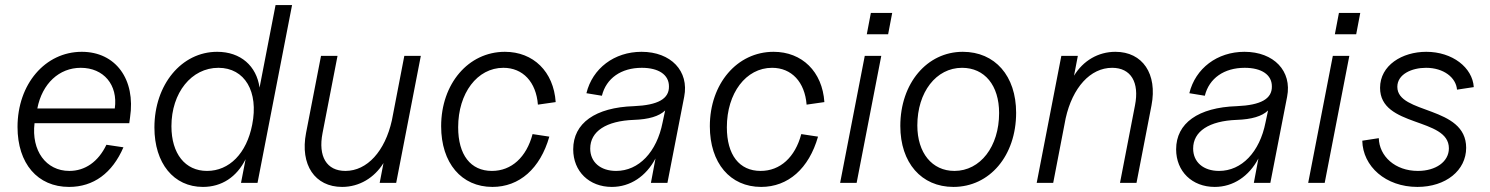

<svg xmlns="http://www.w3.org/2000/svg" viewBox="-20 -720 5865 756"><path d="M252 16C348 16 422 -38 466 -140L399 -150C367 -83 315 -47 253 -47C161 -47 103 -127 116 -235H489L492 -257C515 -408 435 -516 302 -516C158 -516 49 -389 49 -220C49 -76 128 16 252 16ZM432 -293H127C146 -391 213 -453 298 -453C388 -453 445 -386 432 -293Z M779 16C853 16 912 -23 947 -93L929 0H994L1130 -700H1065L1002 -375C990 -460 928 -516 835 -516C695 -516 588 -387 588 -218C588 -77 664 16 779 16ZM795 -47C709 -47 655 -115 655 -223C655 -355 734 -453 840 -453C944 -453 999 -359 973 -229C951 -116 883 -47 795 -47Z M1327 16C1395 16 1454 -20 1490 -78L1475 0H1540L1637 -500H1572L1523 -246C1496 -125 1426 -47 1340 -47C1266 -47 1232 -104 1250 -196L1309 -500H1244L1185 -196C1161 -71 1220 16 1327 16Z M1919 16C2025 16 2107 -56 2143 -182L2077 -192C2053 -101 1994 -47 1917 -47C1833 -47 1784 -110 1784 -219C1784 -353 1859 -453 1962 -453C2039 -453 2091 -397 2098 -308L2168 -318C2160 -438 2080 -516 1968 -516C1824 -516 1717 -390 1717 -223C1717 -78 1797 16 1919 16Z M2389 16C2462 16 2524 -26 2561 -96L2543 0H2608L2674 -339C2694 -440 2622 -516 2506 -516C2399 -516 2313 -451 2289 -353L2350 -343C2367 -412 2426 -453 2507 -453C2573 -453 2614 -426 2614 -380C2615 -331 2571 -306 2476 -302C2324 -297 2237 -235 2237 -132C2237 -45 2300 16 2389 16ZM2406 -47C2344 -47 2304 -82 2304 -135C2304 -203 2367 -244 2476 -248C2534 -250 2575 -262 2599 -285L2589 -238C2566 -121 2495 -47 2406 -47Z M2977 16C3083 16 3165 -56 3201 -182L3135 -192C3111 -101 3052 -47 2975 -47C2891 -47 2842 -110 2842 -219C2842 -353 2917 -453 3020 -453C3097 -453 3149 -397 3156 -308L3226 -318C3218 -438 3138 -516 3026 -516C2882 -516 2775 -390 2775 -223C2775 -78 2855 16 2977 16Z M3288 0H3353L3450 -500H3385ZM3393 -585H3477L3493 -669H3409Z M3734 16C3877 16 3981 -107 3981 -276C3981 -421 3898 -516 3771 -516C3630 -516 3525 -392 3525 -224C3525 -79 3608 16 3734 16ZM3738 -47C3650 -47 3592 -118 3592 -226C3592 -357 3666 -453 3768 -453C3857 -453 3914 -384 3914 -275C3914 -143 3840 -47 3738 -47Z M4449 -305 4390 0H4455L4514 -305C4538 -429 4479 -516 4372 -516C4304 -516 4245 -481 4209 -422L4224 -500H4159L4062 0H4127L4176 -254C4203 -375 4273 -453 4359 -453C4433 -453 4467 -396 4449 -305Z M4763 16C4836 16 4898 -26 4935 -96L4917 0H4982L5048 -339C5068 -440 4996 -516 4880 -516C4773 -516 4687 -451 4663 -353L4724 -343C4741 -412 4800 -453 4881 -453C4947 -453 4988 -426 4988 -380C4989 -331 4945 -306 4850 -302C4698 -297 4611 -235 4611 -132C4611 -45 4674 16 4763 16ZM4780 -47C4718 -47 4678 -82 4678 -135C4678 -203 4741 -244 4850 -248C4908 -250 4949 -262 4973 -285L4963 -238C4940 -121 4869 -47 4780 -47Z M5131 0H5196L5293 -500H5228ZM5236 -585H5320L5336 -669H5252Z M5561 16C5673 16 5753 -49 5753 -138C5753 -305 5482 -269 5482 -378C5482 -428 5539 -453 5595 -453C5664 -453 5713 -415 5717 -367L5783 -377C5778 -454 5699 -516 5596 -516C5501 -516 5414 -463 5414 -374C5414 -217 5685 -259 5685 -136C5685 -83 5633 -47 5563 -47C5473 -47 5411 -105 5409 -176L5344 -166C5346 -65 5436 16 5561 16Z"/></svg>

Font: Uncut Sans Book Italic
Style: Regular
Weight: 350
Italic angle: -11°
Designer: Kasper Nordkvist
Foundry: UNCUT.wtf
Version: Version 1.304;Glyphs 3.2 (3246)